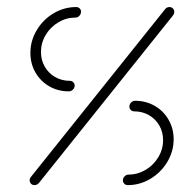

<svg xmlns="http://www.w3.org/2000/svg" viewBox="-20 -539 549 559"><path d="M197.4 -290Q197.4 -283 192.2 -278Q187 -273 180.4 -273Q148.9 -273 123.3 -287.8Q97.8 -302.6 83.1 -328.1Q68.5 -353.7 68.5 -384.8Q68.5 -420.4 86.9 -451.1Q105.2 -481.9 135.9 -500.2Q166.7 -518.5 201.9 -518.5Q207.8 -518.5 211.9 -514.6Q215.9 -510.7 215.9 -505.2Q215.9 -498.1 211.1 -493Q206.3 -487.8 199.3 -487.8Q173 -487.8 150 -474.1Q127 -460.4 113.1 -437.4Q99.3 -414.4 99.3 -387.8Q99.3 -364.4 110.2 -345.2Q121.1 -325.9 140.4 -314.8Q159.6 -303.7 183.3 -303.7Q189.3 -303.7 193.3 -299.6Q197.4 -295.6 197.4 -290ZM473.3 -518.5Q479.3 -518.5 483.3 -514.4Q487.4 -510.4 487.4 -504.8Q487.4 -498.9 483.7 -494.1L93.7 -6.7Q88.1 0 80.4 0Q74.4 0 70.4 -4.1Q66.3 -8.1 66.3 -14.1Q66.3 -19.6 70.4 -24.4L460.4 -511.9Q465.2 -518.5 473.3 -518.5ZM356.7 -228.9Q356.7 -235.6 361.7 -240.6Q366.7 -245.6 373.3 -245.6Q404.8 -245.6 430.6 -230.7Q456.3 -215.9 470.9 -190.2Q485.6 -164.4 485.6 -133.7Q485.6 -98.1 467 -67.4Q448.5 -36.7 417.8 -18.3Q387 0 351.9 0Q345.9 0 341.9 -4.1Q337.8 -8.1 337.8 -14.1Q337.8 -20.7 342.8 -25.7Q347.8 -30.7 354.4 -30.7Q380.7 -30.7 403.9 -44.4Q427 -58.1 440.9 -81.3Q454.8 -104.4 454.8 -131.1Q454.8 -154.4 443.9 -173.5Q433 -192.6 413.7 -203.7Q394.4 -214.8 370.7 -214.8Q364.8 -214.8 360.7 -218.9Q356.7 -223 356.7 -228.9Z"/></svg>

Font: 26F Galaxy Sans Ultra Light
Style: Italic
Weight: 200
Italic angle: -5°
Designer: C₂₉H₂₅N₃O₅
Version: Version 1.200